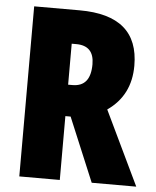

<svg xmlns="http://www.w3.org/2000/svg" viewBox="-52 -758 653 803"><g transform="rotate(5 275.0 -357.0)"><path d="M250 -714H59V0H229V-268H251L363 0H550L401 -311C466 -356 498 -420 498 -503C498 -644 416 -714 250 -714ZM248 -572C298 -572 323 -546 323 -494C323 -431 298 -400 247 -400H229V-572Z"/></g></svg>

Font: Noto Sans Thai ExtCond Blk
Style: Regular
Weight: 900
Width: 2
Designer: Monotype Design Team
Foundry: Monotype Imaging Inc.
Version: Version 2.002